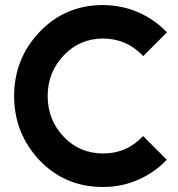

<svg xmlns="http://www.w3.org/2000/svg" viewBox="-20 -732 710 764"><path d="M390.7 -712Q238.7 -712 136.3 -603.7Q86.7 -551 61.5 -487.7Q36.3 -424.3 36.3 -350Q36.3 -275.3 61.5 -212Q86.7 -148.7 135.7 -95.7Q238.7 12.7 390.7 12Q464.7 12 529.7 -16.7Q562.3 -31 590.8 -50.8Q619.3 -70.7 643.7 -96.3L549.3 -190.7Q485 -121.3 390.7 -121.3Q296.7 -121.3 233.3 -188Q169.7 -255.3 169.7 -350Q169.7 -444 233.3 -511.3Q296.7 -578.7 390.7 -578.7Q485 -578 550 -508.7L644.3 -603.3Q620 -629 591.5 -648.8Q563 -668.7 530.3 -683Q498 -697.3 463 -704.3Q428 -711.3 390.7 -712Z"/></svg>

Font: Unageo Variable
Style: Regular
Weight: 300
Designer: Richard Sepsi
Foundry: Richard Sepsi
Version: Version 2.200